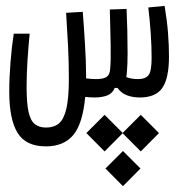

<svg xmlns="http://www.w3.org/2000/svg" viewBox="-20 -327 626 648"><path d="M134.8 167Q66.9 167 39.1 121.1Q11.2 75.2 11.2 -17.6Q11.2 -64 15.4 -116.5Q19.5 -168.9 26.4 -213.4H80.1Q75.7 -168 72.8 -122.8Q69.8 -77.6 69.8 -34.2Q69.8 21 76.4 50.8Q83 80.6 97.7 92Q112.3 103.5 135.7 103.5Q162.1 103.5 179 89.4Q195.8 75.2 204.1 39.3Q212.4 3.4 212.4 -61.5Q212.4 -116.7 209.7 -170.9Q207 -225.1 203.1 -283.7L259.3 -287.1Q263.2 -238.3 266.8 -178.5Q270.5 -118.7 270.5 -75.2Q270.5 -68.8 270.5 -62.5Q288.6 -60.1 304.2 -60.1Q328.6 -60.1 339.4 -67.1Q350.1 -74.2 351.6 -92.3Q354.5 -121.1 353.5 -174.1Q352.5 -227.1 351.1 -277.8Q351.1 -282.2 350.8 -286.4Q350.6 -290.5 350.6 -294.9L407.2 -296.9Q408.7 -262.7 409.7 -222.7Q410.6 -182.6 410.6 -145.8Q410.6 -108.9 408.2 -83.5Q407.7 -74.2 406.2 -66.9Q423.3 -60.1 445.3 -60.1Q471.2 -60.1 481.4 -73.5Q491.7 -86.9 491.7 -131.3Q491.7 -207.5 480.5 -301.8L535.6 -307.1Q543.9 -256.8 547.1 -215.6Q550.3 -174.3 550.3 -136.2Q550.3 -62.5 527.8 -30.3Q505.4 2 451.7 2Q428.7 2 409.2 -5.1Q389.6 -12.2 376.5 -30.3H367.2Q359.4 -11.2 341.3 -4.6Q323.2 2 298.8 2Q282.7 2 267.6 0Q259.3 90.3 227.3 128.7Q195.3 167 134.8 167ZM455.1 60.5 516.6 122.1 455.1 184.1 394 122.6 333 184.1 271.5 122.1 333 60.5 394 121.6ZM395 182.6 454.1 241.7 395 301.3 335.9 241.7Z"/></svg>

Font: Cascadia Mono PL Light
Style: Regular
Weight: 300
Monospace: yes
Designer: Aaron Bell
Foundry: Saja Typeworks
Version: Version 2404.023; ttfautohint (v1.8.4)